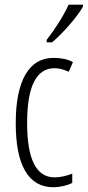

<svg xmlns="http://www.w3.org/2000/svg" viewBox="-20 -786 373 816"><path d="M178.2 -606V-616.2Q239.7 -696.3 271.5 -766.1H332.5V-757.8Q314.5 -725.6 274.4 -679.2Q235.4 -634.8 201.2 -606ZM207 9.8Q127.4 9.8 86.9 -59.6Q46.9 -127.9 46.9 -262.2Q46.9 -397.5 87.9 -468.8Q128.9 -540 208 -540Q257.3 -540 290 -522L272 -481Q239.7 -496.1 211.9 -496.1Q95.2 -496.1 95.2 -263.2Q95.2 -32.2 211.9 -32.2Q246.1 -32.2 287.1 -47.9V-8.8Q272 -0.5 247.6 4.9Q225.1 9.8 207 9.8Z"/></svg>

Font: Germano
Style: Regular
Weight: 300
Width: 3
Foundry: Ascender Corporation
Version: Version 1.10; ttfautohint (v1.5)